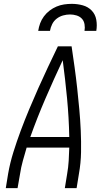

<svg xmlns="http://www.w3.org/2000/svg" viewBox="-20 -975 540 995"><path d="M10 0 22 -74Q32 -131 49.5 -187Q67 -243 87.5 -298Q108 -353 131 -408Q154 -463 178.5 -518Q203 -573 228.5 -627Q254 -681 280 -735H351Q359 -681 366.5 -627Q374 -573 380 -518Q386 -463 391 -408.5Q396 -354 398.5 -298Q401 -242 400 -186Q399 -130 389 -74L377 0H316L328 -74Q334 -108 336 -142Q338 -176 339 -210H118Q108 -176 98.5 -142Q89 -108 84 -74L71 0ZM339 -265Q337 -366 327.5 -465.5Q318 -565 305 -663Q259 -565 216 -465.5Q173 -366 137 -265ZM178 -815Q181 -835 188 -854Q195 -873 207.5 -890Q220 -907 237 -920Q254 -933 273 -941Q292 -949 312 -952Q332 -955 352 -955Q381 -955 408.5 -947.5Q436 -940 455 -920.5Q474 -901 479 -872.5Q484 -844 479 -815H418Q421 -832 418 -849.5Q415 -867 404 -878.5Q393 -890 376.5 -895Q360 -900 343 -900Q325 -900 307 -895Q289 -890 274 -878.5Q259 -867 250.5 -850Q242 -833 239 -815Z"/></svg>

Font: Iosevka Curly Light Oblique
Style: Regular
Weight: 300
Italic angle: -9°
Monospace: yes
Designer: Belleve Invis
Foundry: Belleve Invis
Version: Version 11.1.0; ttfautohint (v1.8.3)